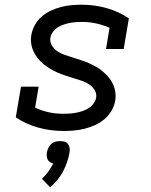

<svg xmlns="http://www.w3.org/2000/svg" viewBox="-20 -548 640 815"><path d="M250 8Q194 8 142 -6.5Q90 -21 47 -50L69 -180H144L129 -91Q157 -78 187 -71.5Q217 -65 250 -65Q263 -65 276.5 -66Q290 -67 303.5 -69.5Q317 -72 330 -76.5Q343 -81 355 -88Q367 -95 376 -107Q385 -119 388 -132Q391 -151 381.5 -166Q372 -181 357.5 -190.5Q343 -200 326 -205.5Q309 -211 291.5 -216.5Q274 -222 257 -227.5Q240 -233 224 -240Q208 -247 193 -256Q178 -265 164.5 -276Q151 -287 140.5 -300.5Q130 -314 122.5 -329.5Q115 -345 112.5 -363Q110 -381 113 -400Q117 -422 128.5 -442.5Q140 -463 157.5 -478Q175 -493 196.5 -503Q218 -513 239.5 -518.5Q261 -524 283 -526Q305 -528 327 -528Q382 -528 433 -513.5Q484 -499 527 -470L505 -340H430L445 -430Q418 -442 388.5 -448.5Q359 -455 327 -455Q314 -455 301.5 -454Q289 -453 276 -450.5Q263 -448 249.5 -443.5Q236 -439 224.5 -431.5Q213 -424 204.5 -412.5Q196 -401 194 -388Q191 -370 200.5 -354.5Q210 -339 224.5 -329.5Q239 -320 256 -314.5Q273 -309 290 -303.5Q307 -298 324 -292.5Q341 -287 357 -280Q373 -273 388 -264.5Q403 -256 416.5 -244.5Q430 -233 441 -220Q452 -207 459.5 -191Q467 -175 469.5 -157Q472 -139 469 -120Q465 -98 453 -77.5Q441 -57 422.5 -41.5Q404 -26 382.5 -16.5Q361 -7 339 -1.5Q317 4 294.5 6Q272 8 250 8ZM193 247 158 211Q173 197 185 180.5Q197 164 206 146Q198 144 191.5 139.5Q185 135 182 128.5Q179 122 178.5 114.5Q178 107 179 99Q181 89 185.5 79.5Q190 70 197.5 63Q205 56 215 53.5Q225 51 235 51Q245 51 254 53.5Q263 56 268.5 63Q274 70 275.5 79.5Q277 89 275 99Q272 119 265 139.5Q258 160 248 179Q238 198 224 215.5Q210 233 193 247Z"/></svg>

Font: Iosevka HT Extended
Style: Italic
Weight: 400
Width: 7
Italic angle: -9°
Monospace: yes
Designer: Belleve Invis
Foundry: Belleve Invis
Version: Version 32.3.0; ttfautohint (v1.8.4)